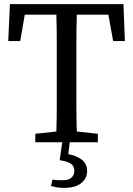

<svg xmlns="http://www.w3.org/2000/svg" viewBox="-20 -689 645 930"><path d="M352 -618Q350 -554 350 -489.5Q350 -425 350 -359V-310Q350 -245 350 -181Q350 -117 352 -52L454 -41V0H151V-41L253 -52Q255 -115 255 -179.5Q255 -244 255 -310V-359Q255 -424 255 -488.5Q255 -553 253 -618H100L78 -490H20L28 -669H578L585 -490H528L505 -618ZM311 58Q349 64 375.5 84Q402 104 402 140Q402 175 373.5 198Q345 221 290 221Q269 221 253 218Q237 215 227 212L234 181Q246 183 257.5 183.5Q269 184 283 184Q312 184 326 171.5Q340 159 340 138Q340 115 322.5 103.5Q305 92 269 87L282 -3H318Z"/></svg>

Font: SourceSerifPro
Style: Book
Weight: 400
Designer: Frank Grießhammer
Foundry: Adobe Systems Incorporated
Version: Version 1.014;PS Version 1.0;hotconv 1.0.73;makeotf.lib2.5.5